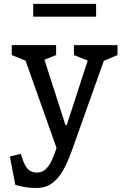

<svg xmlns="http://www.w3.org/2000/svg" viewBox="-20 -748 660 980"><path d="M58 195.5 30.5 50.8 86.5 37.2 98.3 72.8Q108.7 102.8 125.1 117.8Q141.5 132.8 168.7 132.8Q194.8 132.8 213.4 115.3Q232 97.8 245.8 67.2Q259.7 36.7 276.7 -16.8L279 -24.3L274.7 24.8L97 -476.2L127.7 -431.7L40 -467V-517.5H266.5V-467L178.5 -431.7L196.3 -476.2L314 -109.7H320.7L439.8 -476.2L445.2 -431.7L357.5 -467V-517.5H579.7V-467L496 -431.7L523.7 -476.2L347.5 18.5L344.8 25.8Q321.8 88.5 298.4 127.8Q275 167.2 242.8 189.3Q210.7 211.5 166 211.5Q135.3 211.5 109.2 207.4Q83.2 203.3 58 195.5ZM149.5 -728.3H470.5V-662.8H149.5Z"/></svg>

Font: Monaspace Xenon Var
Style: Regular
Weight: 400
Designer: Riley Cran and the Lettermatic Team
Version: Version 1.000 (Monaspace Xenon Var)